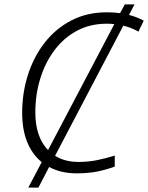

<svg xmlns="http://www.w3.org/2000/svg" viewBox="-20 -780 675 875"><path d="M109 75 170 -41Q81 -115 81 -266Q81 -357 107.5 -439.5Q134 -522 184 -586Q234 -650 305.5 -687Q377 -724 467 -724Q499 -724 527 -720L549 -760H593L568 -712Q603 -703 635 -686L611 -636Q579 -654 542 -663L231 -70Q276 -42 337 -42Q383 -42 424 -50.5Q465 -59 503 -71V-21Q466 -7 424.5 1.5Q383 10 329 10Q258 10 204 -19L155 75ZM141 -268Q141 -156 199 -96L501 -670Q485 -672 467 -672Q391 -672 331 -640Q271 -608 228.5 -551.5Q186 -495 163.5 -422Q141 -349 141 -268Z"/></svg>

Font: Noto Sans Light
Style: Italic
Weight: 300
Italic angle: -12°
Designer: Monotype Design Team
Foundry: Monotype Imaging Inc.
Version: Version 2.013; ttfautohint (v1.8.4.7-5d5b)